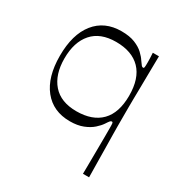

<svg xmlns="http://www.w3.org/2000/svg" viewBox="-166 -619 896 948"><g transform="rotate(30 282.5 -145.5)"><path d="M476 207H441Q441 198 441.5 175.5Q442 153 442 122.5Q442 92 442.5 59Q443 26 443 -4Q443 -34 443 -55Q443 -74 442 -81Q441 -88 436 -88Q431 -88 426.5 -83Q422 -78 411 -61Q401 -46 381 -28Q361 -10 329.5 2.5Q298 15 255 15Q159 15 105 -52.5Q51 -120 51 -241Q51 -363 105 -430.5Q159 -498 255 -498Q301 -498 332 -485.5Q363 -473 382 -455Q401 -437 411 -421Q422 -405 426.5 -400Q431 -395 436 -395Q441 -395 442 -402.5Q443 -410 443 -431Q443 -440 442.5 -454Q442 -468 441 -483H476Q475 -424 474.5 -379.5Q474 -335 473.5 -301Q473 -267 472.5 -240Q472 -213 472 -188Q472 -163 472 -136Q472 -109 472 -84Q472 -59 472.5 -32Q473 -5 473.5 28.5Q474 62 474.5 105Q475 148 476 207ZM258 -44Q349 -44 397.5 -93.5Q446 -143 446 -241Q446 -339 397.5 -389Q349 -439 258 -439Q169 -439 123 -386.5Q77 -334 77 -241Q77 -149 123 -96.5Q169 -44 258 -44Z"/></g></svg>

Font: Ojuju
Style: Regular
Weight: 400
Designer: Chisaokwu Joboson, Mirko Velimirovic
Foundry: Udi Foundry
Version: Version 1.000